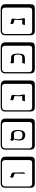

<svg xmlns="http://www.w3.org/2000/svg" viewBox="2196 -2990 1006 5438"><g transform="rotate(-90 2699.0 -271.0)"><path d="M497.1 -64.9 503.9 -320.8Q503.9 -350.6 491 -362.3Q478 -374 445.8 -378.9Q418 -383.8 400.4 -400.4Q382.8 -417 382.8 -439.9Q382.8 -459 392.3 -470.9Q401.9 -482.9 411.6 -485.4L420.9 -487.8Q424.8 -465.8 466.8 -458Q491.7 -454.1 503.4 -449.5Q515.1 -444.8 523.7 -427Q532.2 -409.2 532.2 -374L536.1 -106.9Q536.1 -89.8 526.1 -79.3Q516.1 -68.8 506.3 -66.9ZM229 -717.8Q184.1 -717.8 160.2 -693.8Q136.2 -669.9 136.2 -625V53.2Q136.2 136.2 229 136.2H800.8Q845.7 136.2 864.7 117.2Q883.8 98.1 883.8 53.2V-625Q883.8 -717.8 800.8 -717.8ZM980 84Q980 152.8 953.4 182.4Q926.8 211.9 860.8 211.9H229Q161.1 211.9 130.6 181.4Q100.1 150.9 100.1 84V-625Q100.1 -687 134 -720.5Q168 -753.9 229 -753.9H831.1Q900.9 -753.9 940.4 -721.9Q980 -689.9 980 -625Z M1617.7 -379.9H1500.5Q1468.3 -324.7 1468.8 -261.2Q1468.8 -226.1 1477.1 -201.4Q1485.4 -176.8 1497.1 -164.3Q1508.8 -151.9 1527.1 -145Q1545.4 -138.2 1558.6 -137.2Q1571.8 -136.2 1590.8 -136.2Q1647.9 -136.2 1678.2 -159.7Q1708.5 -183.1 1708.5 -254.9Q1708.5 -317.9 1688.5 -348.9Q1668.5 -379.9 1617.7 -379.9ZM1588.4 -60.1Q1565.4 -60.1 1543.5 -65.9Q1521.5 -71.8 1496.1 -87.9Q1470.7 -104 1454.6 -140.4Q1438.5 -176.8 1438.5 -230Q1438.5 -317.9 1478.5 -379.9Q1455.6 -379.9 1444.1 -397.9Q1432.6 -416 1432.6 -433.1Q1432.6 -456.1 1441.2 -469Q1449.7 -481.9 1458.5 -483.9L1467.8 -485.8Q1473.6 -460 1503.4 -460H1603.5Q1666.5 -460 1700.9 -416.5Q1735.4 -373 1735.4 -268.1Q1735.4 -202.1 1723.4 -158.7Q1711.4 -115.2 1688.5 -94.7Q1665.5 -74.2 1642.3 -67.1Q1619.1 -60.1 1588.4 -60.1ZM1308.6 -717.8Q1263.7 -717.8 1239.7 -693.8Q1215.8 -669.9 1215.8 -625V53.2Q1215.8 136.2 1308.6 136.2H1880.4Q1925.3 136.2 1944.3 117.2Q1963.4 98.1 1963.4 53.2V-625Q1963.4 -717.8 1880.4 -717.8ZM2059.6 84Q2059.6 152.8 2033 182.4Q2006.3 211.9 1940.4 211.9H1308.6Q1240.7 211.9 1210.2 181.4Q1179.7 150.9 1179.7 84V-625Q1179.7 -687 1213.6 -720.5Q1247.6 -753.9 1308.6 -753.9H1910.6Q1980.5 -753.9 2020 -721.9Q2059.6 -689.9 2059.6 -625Z M2718.3 -272.9Q2718.3 -235.8 2729.7 -184.3Q2741.2 -132.8 2741.2 -116.2Q2741.2 -86.4 2738.3 -68.8H2547.4L2571.3 -144H2699.2Q2693.4 -172.9 2692.4 -205.1Q2691.4 -210 2691.4 -222.2Q2691.4 -242.2 2694.8 -285.2Q2698.2 -328.1 2698.2 -346.2Q2698.2 -372.1 2663.1 -376Q2623 -377.9 2600.1 -393.1Q2577.1 -408.2 2577.1 -431.2Q2577.1 -455.1 2585.2 -468.5Q2593.3 -481.9 2601.1 -483.4L2609.4 -484.9Q2614.3 -458 2662.1 -458Q2683.1 -457 2696.5 -453.6Q2710 -450.2 2721.2 -438Q2732.4 -425.8 2732.4 -404.8Q2732.4 -383.8 2725.3 -339.4Q2718.3 -294.9 2718.3 -272.9ZM2388.2 -717.8Q2343.3 -717.8 2319.3 -693.8Q2295.4 -669.9 2295.4 -625V53.2Q2295.4 136.2 2388.2 136.2H2960Q3004.9 136.2 3023.9 117.2Q3043 98.1 3043 53.2V-625Q3043 -717.8 2960 -717.8ZM3139.2 84Q3139.2 152.8 3112.5 182.4Q3085.9 211.9 3020 211.9H2388.2Q2320.3 211.9 2289.8 181.4Q2259.3 150.9 2259.3 84V-625Q2259.3 -687 2293.2 -720.5Q2327.1 -753.9 2388.2 -753.9H2990.2Q3060.1 -753.9 3099.6 -721.9Q3139.2 -689.9 3139.2 -625Z M3871.6 -254.9Q3871.6 -295.9 3867.7 -320.1Q3863.8 -344.2 3847.2 -361.6Q3830.6 -378.9 3799.8 -378.9H3674.8Q3624 -378.9 3623.5 -425.8Q3623.5 -440.9 3627.2 -452.4Q3630.9 -463.9 3635.3 -470Q3639.6 -476.1 3644.3 -480Q3648.9 -483.9 3652.3 -484.9L3655.8 -485.8Q3661.6 -460 3691.9 -460H3790.5Q3847.7 -460 3873.8 -412.6Q3899.9 -365.2 3899.9 -268.1Q3899.9 -158.2 3872.3 -113.5Q3844.7 -68.8 3755.9 -68.8H3614.7L3633.8 -144H3792Q3871.6 -144 3871.6 -254.9ZM3467.8 -717.8Q3422.9 -717.8 3398.9 -693.8Q3375 -669.9 3375 -625V53.2Q3375 136.2 3467.8 136.2H4039.6Q4084.5 136.2 4103.5 117.2Q4122.6 98.1 4122.6 53.2V-625Q4122.6 -717.8 4039.6 -717.8ZM4218.8 84Q4218.8 152.8 4192.1 182.4Q4165.5 211.9 4099.6 211.9H3467.8Q3399.9 211.9 3369.4 181.4Q3338.9 150.9 3338.9 84V-625Q3338.9 -687 3372.8 -720.5Q3406.7 -753.9 3467.8 -753.9H4069.8Q4139.6 -753.9 4179.2 -721.9Q4218.8 -689.9 4218.8 -625Z M4877.4 -272.9Q4877.4 -235.8 4888.9 -184.3Q4900.4 -132.8 4900.4 -116.2Q4900.4 -86.4 4897.5 -68.8H4706.5L4730.5 -144H4858.4Q4852.5 -172.9 4851.6 -205.1Q4850.6 -210 4850.6 -222.2Q4850.6 -242.2 4854 -285.2Q4857.4 -328.1 4857.4 -346.2Q4857.4 -372.1 4822.3 -376Q4782.2 -377.9 4759.3 -393.1Q4736.3 -408.2 4736.3 -431.2Q4736.3 -455.1 4744.4 -468.5Q4752.4 -481.9 4760.3 -483.4L4768.6 -484.9Q4773.4 -458 4821.3 -458Q4842.3 -457 4855.7 -453.6Q4869.1 -450.2 4880.4 -438Q4891.6 -425.8 4891.6 -404.8Q4891.6 -383.8 4884.5 -339.4Q4877.4 -294.9 4877.4 -272.9ZM4547.4 -717.8Q4502.4 -717.8 4478.5 -693.8Q4454.6 -669.9 4454.6 -625V53.2Q4454.6 136.2 4547.4 136.2H5119.1Q5164.1 136.2 5183.1 117.2Q5202.1 98.1 5202.1 53.2V-625Q5202.1 -717.8 5119.1 -717.8ZM5298.3 84Q5298.3 152.8 5271.7 182.4Q5245.1 211.9 5179.2 211.9H4547.4Q4479.5 211.9 4449 181.4Q4418.5 150.9 4418.5 84V-625Q4418.5 -687 4452.4 -720.5Q4486.3 -753.9 4547.4 -753.9H5149.4Q5219.2 -753.9 5258.8 -721.9Q5298.3 -689.9 5298.3 -625Z"/></g></svg>

Font: Linux Biolinum Keyboard O
Style: Regular
Weight: 700
Designer: Philipp H. Poll
Foundry: Philipp H. Poll
Version: Version 0.6.1